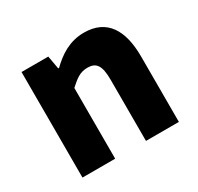

<svg xmlns="http://www.w3.org/2000/svg" viewBox="-116 -646 807 783"><g transform="rotate(-30 287.5 -254.5)"><path d="M63 0H217V-333C248 -361 269 -378 304 -378C344 -378 362 -357 362 -288V0H517V-308C517 -432 471 -509 363 -509C295 -509 245 -475 204 -435H200L189 -497H63Z"/></g></svg>

Font: DAIFUKU Sans
Style: Bold
Weight: 700
Designer: Original font ‘Source Han Sans JP’ : Paul D. Hunt
Foundry: Daifuku
Version: Version 1.000